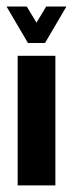

<svg xmlns="http://www.w3.org/2000/svg" viewBox="-30 -559 221 579"><path d="M54.3 -429.3H105.7L170.3 -539.3H109.3L80 -490.7L50.7 -539.3H-10.3ZM23.3 0H137V-390.7H23.3Z"/></svg>

Font: Jomhuria
Style: Regular
Weight: 400
Designer: Arabic design by Kourosh Beigpour, Latin design by Eben Sorkin, engineering by Lasse Fister and Khaled Hosney
Version: Version 1.0010